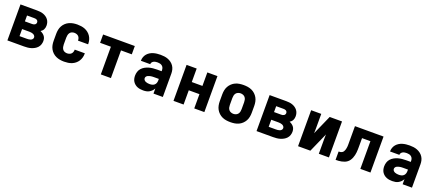

<svg xmlns="http://www.w3.org/2000/svg" viewBox="64 -1564 5873 2607"><g transform="rotate(20 3000.0 -260.0)"><path d="M77 0V-520H316Q339 -520 362 -517.5Q385 -515 406.5 -507.5Q428 -500 447.5 -487Q467 -474 481 -455.5Q495 -437 501.5 -415Q508 -393 508 -370Q508 -355 505 -341Q502 -327 495.5 -314Q489 -301 478.5 -291Q468 -281 456 -273Q474 -266 489.5 -255Q505 -244 517 -229Q529 -214 534 -195.5Q539 -177 539 -158Q539 -133 530.5 -108Q522 -83 504.5 -64Q487 -45 464.5 -32.5Q442 -20 417.5 -12.5Q393 -5 367.5 -2.5Q342 0 316 0ZM212 -324H316Q326 -324 336 -326Q346 -328 354.5 -333.5Q363 -339 368 -348Q373 -357 373 -367Q373 -377 368 -386.5Q363 -396 354.5 -401Q346 -406 336 -407.5Q326 -409 316 -409H212ZM212 -111H316Q330 -111 344 -112.5Q358 -114 371.5 -119Q385 -124 394.5 -135Q404 -146 404 -161Q404 -175 394.5 -186.5Q385 -198 372 -203.5Q359 -209 344.5 -211Q330 -213 316 -213H212Z M897 8Q867 8 837.5 3Q808 -2 780.5 -14.5Q753 -27 731 -47.5Q709 -68 694.5 -94.5Q680 -121 674.5 -150.5Q669 -180 669 -210V-310Q669 -340 674.5 -369.5Q680 -399 694.5 -425.5Q709 -452 731 -472.5Q753 -493 780.5 -505.5Q808 -518 837.5 -523Q867 -528 897 -528Q925 -528 953.5 -524Q982 -520 1008 -509.5Q1034 -499 1056.5 -481Q1079 -463 1094.5 -439Q1110 -415 1117.5 -387.5Q1125 -360 1125 -332V-325H979V-328Q979 -344 973.5 -360Q968 -376 956.5 -387Q945 -398 929 -403Q913 -408 897 -408Q879 -408 861.5 -401Q844 -394 833.5 -379Q823 -364 819 -346Q815 -328 815 -310V-210Q815 -192 819 -174Q823 -156 833.5 -141Q844 -126 861.5 -119Q879 -112 897 -112Q913 -112 929 -117Q945 -122 956.5 -133Q968 -144 973.5 -160Q979 -176 979 -192V-195H1125V-188Q1125 -160 1117.5 -132.5Q1110 -105 1094.5 -81Q1079 -57 1056.5 -39Q1034 -21 1008 -10.5Q982 0 953.5 4Q925 8 897 8Z M1427 0V-400H1271V-520H1729V-400H1573V0Z M2040 8Q2019 8 1997.5 5Q1976 2 1956 -6Q1936 -14 1919 -28Q1902 -42 1890.5 -60Q1879 -78 1874 -99.5Q1869 -121 1869 -142Q1869 -172 1878 -200.5Q1887 -229 1906.5 -250.5Q1926 -272 1952 -286.5Q1978 -301 2006.5 -309Q2035 -317 2064 -320Q2093 -323 2122 -323H2188V-338Q2188 -355 2182 -371Q2176 -387 2162.5 -398Q2149 -409 2132.5 -413Q2116 -417 2099 -417Q2084 -417 2069.5 -415Q2055 -413 2041.5 -406.5Q2028 -400 2019 -388Q2010 -376 2010 -361V-360H1875V-364Q1875 -390 1884 -415Q1893 -440 1909.5 -459.5Q1926 -479 1948.5 -493Q1971 -507 1996 -514.5Q2021 -522 2047 -525Q2073 -528 2099 -528Q2127 -528 2154.5 -524.5Q2182 -521 2208 -511Q2234 -501 2256.5 -484Q2279 -467 2294.5 -443.5Q2310 -420 2316.5 -393Q2323 -366 2323 -338V0H2188V-74Q2178 -54 2162 -38Q2146 -22 2126.5 -11Q2107 0 2085 4Q2063 8 2040 8ZM2095 -103Q2113 -103 2131 -107.5Q2149 -112 2162.5 -124Q2176 -136 2182 -153.5Q2188 -171 2188 -189V-212H2122Q2110 -212 2098 -211.5Q2086 -211 2074 -209Q2062 -207 2050.5 -203.5Q2039 -200 2028.5 -194.5Q2018 -189 2011 -178.5Q2004 -168 2004 -156Q2004 -141 2014 -129.5Q2024 -118 2037.5 -112.5Q2051 -107 2066 -105Q2081 -103 2095 -103Z M2477 0V-520H2623V-325H2777V-520H2923V0H2777V-206H2623V0Z M3300 8Q3270 8 3240 3.5Q3210 -1 3182.5 -13.5Q3155 -26 3132.5 -47Q3110 -68 3095.5 -94Q3081 -120 3075 -150Q3069 -180 3069 -210V-310Q3069 -340 3075 -370Q3081 -400 3095.5 -426Q3110 -452 3132.5 -473Q3155 -494 3182.5 -506.5Q3210 -519 3240 -523.5Q3270 -528 3300 -528Q3330 -528 3360 -523.5Q3390 -519 3417.5 -506.5Q3445 -494 3467.5 -473Q3490 -452 3504.5 -426Q3519 -400 3525 -370Q3531 -340 3531 -310V-210Q3531 -180 3525 -150Q3519 -120 3504.5 -94Q3490 -68 3467.5 -47Q3445 -26 3417.5 -13.5Q3390 -1 3360 3.5Q3330 8 3300 8ZM3300 -112Q3318 -112 3336 -119Q3354 -126 3365.5 -140.5Q3377 -155 3381 -173.5Q3385 -192 3385 -210V-310Q3385 -328 3381 -346.5Q3377 -365 3365.5 -379.5Q3354 -394 3336 -401Q3318 -408 3300 -408Q3282 -408 3264 -401Q3246 -394 3234.5 -379.5Q3223 -365 3219 -346.5Q3215 -328 3215 -310V-210Q3215 -192 3219 -173.5Q3223 -155 3234.5 -140.5Q3246 -126 3264 -119Q3282 -112 3300 -112Z M3677 0V-520H3916Q3939 -520 3962 -517.5Q3985 -515 4006.5 -507.5Q4028 -500 4047.5 -487Q4067 -474 4081 -455.5Q4095 -437 4101.5 -415Q4108 -393 4108 -370Q4108 -355 4105 -341Q4102 -327 4095.5 -314Q4089 -301 4078.5 -291Q4068 -281 4056 -273Q4074 -266 4089.5 -255Q4105 -244 4117 -229Q4129 -214 4134 -195.5Q4139 -177 4139 -158Q4139 -133 4130.5 -108Q4122 -83 4104.5 -64Q4087 -45 4064.5 -32.5Q4042 -20 4017.5 -12.5Q3993 -5 3967.5 -2.5Q3942 0 3916 0ZM3812 -324H3916Q3926 -324 3936 -326Q3946 -328 3954.5 -333.5Q3963 -339 3968 -348Q3973 -357 3973 -367Q3973 -377 3968 -386.5Q3963 -396 3954.5 -401Q3946 -406 3936 -407.5Q3926 -409 3916 -409H3812ZM3812 -111H3916Q3930 -111 3944 -112.5Q3958 -114 3971.5 -119Q3985 -124 3994.5 -135Q4004 -146 4004 -161Q4004 -175 3994.5 -186.5Q3985 -198 3972 -203.5Q3959 -209 3944.5 -211Q3930 -213 3916 -213H3812Z M4277 0V-520H4423V-312Q4423 -294 4422.5 -276Q4422 -258 4421 -240L4545 -520H4723V0H4577V-208Q4577 -226 4577.5 -244Q4578 -262 4579 -280L4455 0Z M4819 0V-120Q4832 -120 4845 -122.5Q4858 -125 4869.5 -132Q4881 -139 4888 -150.5Q4895 -162 4899 -174.5Q4903 -187 4905.5 -200Q4908 -213 4909 -226Q4910 -239 4910 -252Q4910 -265 4910 -278V-520H5323V0H5177V-400H5056V-281Q5056 -259 5055.5 -237.5Q5055 -216 5053 -194.5Q5051 -173 5046 -152Q5041 -131 5033 -111Q5025 -91 5013 -73Q5001 -55 4984 -41.5Q4967 -28 4946.5 -20Q4926 -12 4905 -7.5Q4884 -3 4862.5 -1.5Q4841 0 4819 0Z M5640 8Q5619 8 5597.5 5Q5576 2 5556 -6Q5536 -14 5519 -28Q5502 -42 5490.5 -60Q5479 -78 5474 -99.5Q5469 -121 5469 -142Q5469 -172 5478 -200.5Q5487 -229 5506.5 -250.5Q5526 -272 5552 -286.5Q5578 -301 5606.5 -309Q5635 -317 5664 -320Q5693 -323 5722 -323H5788V-338Q5788 -355 5782 -371Q5776 -387 5762.5 -398Q5749 -409 5732.5 -413Q5716 -417 5699 -417Q5684 -417 5669.5 -415Q5655 -413 5641.5 -406.5Q5628 -400 5619 -388Q5610 -376 5610 -361V-360H5475V-364Q5475 -390 5484 -415Q5493 -440 5509.5 -459.5Q5526 -479 5548.5 -493Q5571 -507 5596 -514.5Q5621 -522 5647 -525Q5673 -528 5699 -528Q5727 -528 5754.5 -524.5Q5782 -521 5808 -511Q5834 -501 5856.5 -484Q5879 -467 5894.5 -443.5Q5910 -420 5916.5 -393Q5923 -366 5923 -338V0H5788V-74Q5778 -54 5762 -38Q5746 -22 5726.5 -11Q5707 0 5685 4Q5663 8 5640 8ZM5695 -103Q5713 -103 5731 -107.5Q5749 -112 5762.5 -124Q5776 -136 5782 -153.5Q5788 -171 5788 -189V-212H5722Q5710 -212 5698 -211.5Q5686 -211 5674 -209Q5662 -207 5650.5 -203.5Q5639 -200 5628.5 -194.5Q5618 -189 5611 -178.5Q5604 -168 5604 -156Q5604 -141 5614 -129.5Q5624 -118 5637.5 -112.5Q5651 -107 5666 -105Q5681 -103 5695 -103Z"/></g></svg>

Font: Iosevka Aile Heavy
Style: Regular
Weight: 900
Designer: Belleve Invis
Foundry: Belleve Invis
Version: Version 31.1.0; ttfautohint (v1.8.4)